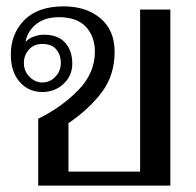

<svg xmlns="http://www.w3.org/2000/svg" viewBox="-20 -583 616 603"><path d="M100 -210Q173 -246 225.5 -299.5Q278 -353 278 -421Q278 -468 250 -498.5Q222 -529 165 -529Q121 -529 93.5 -507Q66 -485 60 -451Q71 -463 87 -468.5Q103 -474 118 -474Q162 -474 184.5 -449Q207 -424 207 -383Q207 -345 179.5 -319.5Q152 -294 113 -294Q70 -294 42 -325.5Q14 -357 14 -412Q14 -477 56.5 -520Q99 -563 180 -563Q251 -563 295.5 -525.5Q340 -488 340 -420Q340 -348 301 -295Q262 -242 195 -196V-44H420V-553H515V0H100ZM171 -385Q171 -411 156.5 -428Q142 -445 113 -445Q87 -445 71 -427.5Q55 -410 55 -385Q55 -360 72.5 -342Q90 -324 113 -324Q137 -324 154 -342Q171 -360 171 -385Z"/></svg>

Font: TavirajRegular
Style: Regular
Weight: 400
Designer: Katatrad Team
Foundry: CadsonDemak
Version: Version 1.000